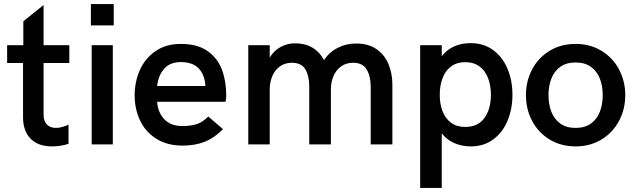

<svg xmlns="http://www.w3.org/2000/svg" viewBox="-20 -710 3125 944"><path d="M93.3 -133.3V-400.4H15.1V-487.8H94.7V-605.5L194.3 -685.1V-487.8H320.8V-400.4H194.3V-147.5Q194.3 -113.3 211.2 -97.2Q228 -81.1 254.9 -81.1Q270 -81.1 286.4 -85.7Q302.7 -90.3 316.9 -97.2V-3.4Q303.7 2 281.2 5.9Q258.8 9.8 235.8 9.8Q167 9.8 130.1 -28.3Q93.3 -66.4 93.3 -133.3Z M426.8 -585V-689.9H539.1V-585ZM430.7 0V-487.8H534.7V0Z M642.1 -241.2Q642.1 -308.1 667.7 -365.7Q693.4 -423.3 744.6 -458.7Q795.9 -494.1 869.1 -494.1Q950.7 -494.1 1000.5 -459Q1050.3 -423.8 1071.3 -367.2Q1092.3 -310.5 1092.3 -240.7Q1092.3 -230 1090.8 -220.9Q1089.4 -211.9 1088.9 -209.5H752.4Q756.8 -155.8 788.6 -123Q820.3 -90.3 877 -90.3Q919.9 -90.3 949 -100.3Q978 -110.4 1003.9 -137.2L1076.2 -75.2Q1034.7 -32.2 987.1 -13.2Q939.5 5.9 877.9 5.9Q801.8 5.9 748.5 -27.8Q695.3 -61.5 668.7 -117.7Q642.1 -173.8 642.1 -241.2ZM990.2 -287.1Q986.3 -343.8 956.3 -374.3Q926.3 -404.8 869.1 -404.8Q816.9 -404.8 787.8 -372.6Q758.8 -340.3 752.4 -287.1Z M1200.7 -487.8H1306.2V-426.8Q1326.2 -460.9 1359.6 -479Q1393.1 -497.1 1430.7 -497.1Q1479.5 -497.1 1515.4 -476.1Q1551.3 -455.1 1573.2 -414.6Q1599.6 -454.6 1641.4 -475.3Q1683.1 -496.1 1731.4 -496.1Q1791.5 -496.1 1831.3 -468.3Q1871.1 -440.4 1890.1 -394.5Q1909.2 -348.6 1909.2 -293.9V0H1802.7V-281.7Q1802.7 -335 1783 -368.2Q1763.2 -401.4 1715.8 -401.4Q1682.1 -401.4 1657.5 -383.8Q1632.8 -366.2 1619.9 -336.4Q1606.9 -306.6 1606.9 -271.5V0H1500.5V-283.7Q1500.5 -336.9 1481.4 -369.1Q1462.4 -401.4 1415 -401.4Q1381.3 -401.4 1356.7 -383.8Q1332 -366.2 1319.1 -336.4Q1306.2 -306.6 1306.2 -271.5V0H1200.7Z M2045.9 -487.8H2151.9V-433.6Q2176.3 -465.3 2212.6 -481.7Q2249 -498 2293.5 -498Q2357.9 -498 2404.5 -463.9Q2451.2 -429.7 2475.3 -371.8Q2499.5 -314 2499.5 -244.1Q2499.5 -174.8 2475.6 -116.9Q2451.7 -59.1 2405.3 -24.7Q2358.9 9.8 2294.9 9.8Q2250.5 9.8 2213.4 -6.6Q2176.3 -22.9 2151.9 -54.7V213.9H2045.9ZM2393.6 -244.1Q2393.6 -289.1 2379.9 -325.4Q2366.2 -361.8 2337.9 -383.1Q2309.6 -404.3 2267.1 -404.3Q2225.6 -404.3 2197.5 -383.1Q2169.4 -361.8 2155.8 -325.4Q2142.1 -289.1 2142.1 -244.1Q2142.1 -199.2 2155.8 -163.3Q2169.4 -127.4 2197.5 -106.7Q2225.6 -85.9 2267.1 -85.9Q2330.1 -85.9 2361.8 -130.1Q2393.6 -174.3 2393.6 -244.1Z M2565.9 -242.2Q2565.9 -311.5 2596.4 -369.1Q2627 -426.8 2682.6 -460.4Q2738.3 -494.1 2810.1 -494.1Q2881.3 -494.1 2937 -460.4Q2992.7 -426.8 3023.4 -368.9Q3054.2 -311 3054.2 -242.2Q3054.2 -172.9 3023.4 -115.2Q2992.7 -57.6 2937 -23.9Q2881.3 9.8 2810.1 9.8Q2738.3 9.8 2682.6 -23.9Q2627 -57.6 2596.4 -115.2Q2565.9 -172.9 2565.9 -242.2ZM2943.4 -242.2Q2943.4 -287.1 2929.4 -323.2Q2915.5 -359.4 2885.7 -381.1Q2856 -402.8 2810.1 -402.8Q2764.2 -402.8 2734.4 -381.1Q2704.6 -359.4 2690.7 -323.2Q2676.8 -287.1 2676.8 -242.2Q2676.8 -197.3 2690.7 -160.9Q2704.6 -124.5 2734.4 -102.8Q2764.2 -81.1 2810.1 -81.1Q2856 -81.1 2885.7 -102.8Q2915.5 -124.5 2929.4 -160.9Q2943.4 -197.3 2943.4 -242.2Z"/></svg>

Font: Acari Sans SemiBold
Style: Regular
Weight: 600
Designer: Alfredo Marco Pradil and Stefan Peev
Foundry: Hanken Design Co.
Version: Version 1.045;January 11, 2019;FontCreator 11.5.0.2425 64-bi